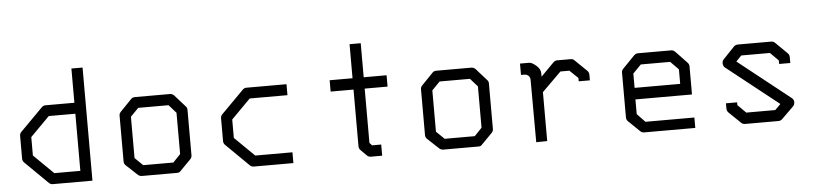

<svg xmlns="http://www.w3.org/2000/svg" viewBox="-40 -868 4400 1028"><g transform="rotate(-5 2160.0 -354.0)"><path d="M422 -51H210Q197 -51 189 -59L66 -180Q57 -189 57 -201V-324Q57 -336 66 -345L186 -466Q195 -475 206 -475H362V-659H422ZM362 -109V-416H219L116 -312V-213L222 -109Z M657 -374V-152L700 -110H862L902 -152V-374L863 -418H700ZM607 -407 668 -470Q675 -477 688 -477H876Q888 -477 898 -467L954 -404Q962 -396 962 -385V-140Q962 -128 953 -119L895 -60Q889 -53 877.5 -53H874H688Q677.5 -53 668 -60L606 -118Q597 -126 597 -140V-387Q597 -397 607 -407Z M1502 -475V-416H1299L1196 -312V-213L1302 -109H1502V-51H1290Q1277 -51 1269 -59L1146 -180Q1137 -189 1137 -201V-324Q1137 -336 1146 -345L1266 -466Q1275 -475 1286 -475Z M1917 -123 1930 -109H1979V-49H1918Q1906 -49 1897 -58L1866 -89Q1857 -98 1857 -110V-415H1734V-476H1857V-659H1917V-476H2040V-415H1917Z M2277 -374V-152L2320 -110H2482L2522 -152V-374L2483 -418H2320ZM2227 -407 2288 -470Q2295 -477 2308 -477H2496Q2508 -477 2518 -467L2574 -404Q2582 -396 2582 -385V-140Q2582 -128 2573 -119L2515 -60Q2509 -53 2497.5 -53H2494H2308Q2297.5 -53 2288 -60L2226 -118Q2217 -126 2217 -140V-387Q2217 -397 2227 -407Z M2866 -313V-50L2807 -49L2806 -384Q2806 -396.5 2798 -406Q2787.5 -415 2775 -415H2757V-476H2806Q2821 -476 2843.5 -456.5Q2866 -437 2866 -415V-396L2935 -466Q2945 -476 2956 -476H3029Q3042.5 -476 3050 -467L3113 -406Q3122 -397 3122 -384V-354H3062V-372L3017 -415H2969Z M3356 -231V-152L3399 -107H3662V-51H3387Q3375 -51 3367 -59L3305 -119Q3297 -127 3297 -140V-382Q3297 -392 3307 -402L3368 -465Q3379 -476 3390 -476H3571Q3581 -476 3592 -465L3651 -403Q3660 -394 3660 -383V-231ZM3357 -293H3602V-371L3559 -415H3401L3357 -370Z M4139 -372 4095 -416H3941L3912 -386L4191 -165Q4202 -155.5 4202 -143Q4202 -129 4193 -120L4130 -58Q4121 -49 4109 -49H3929Q3917 -49 3908 -58L3846 -118Q3837 -127 3837 -140V-168H3897V-153L3941 -109H4097L4127 -139L3849 -359Q3839.5 -365.5 3838 -381V-384.5Q3838 -396 3846 -404L3906 -467Q3915 -476 3928 -476H4107Q4119 -476 4128 -467L4190 -406Q4199 -397 4199 -385V-353H4139Z"/></g></svg>

Font: ibm3270
Style: Regular
Weight: 400
Monospace: yes
Version: Version 2.0.3